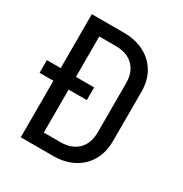

<svg xmlns="http://www.w3.org/2000/svg" viewBox="-170 -858 938 986"><g transform="rotate(30 299.5 -365.0)"><path d="M91.3 0V-335H9.3V-410.2H91.3V-730H280.3Q350.6 -730 402.3 -702.9Q454.1 -675.8 482.7 -627Q511.2 -578.1 511.2 -511.2V-220.2Q511.2 -153.3 482.7 -103.8Q454.1 -54.2 402.6 -27.1Q351.1 0 280.3 0ZM181.6 -80.1H280.3Q345.7 -80.1 383.3 -116.9Q420.9 -153.8 420.9 -220.2V-511.2Q420.9 -576.2 383.5 -613Q346.2 -649.9 280.3 -649.9H181.6V-410.2H289.6V-335H181.6Z"/></g></svg>

Font: UDEV Gothic 35
Style: Regular
Weight: 400
Version: v2.1.0; ttfautohint (v1.8.4.7-5d5b-dirty) -l 6 -r 45 -G 200 